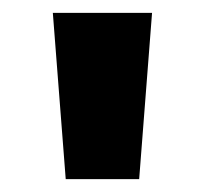

<svg xmlns="http://www.w3.org/2000/svg" viewBox="-20 -734 318 298"><path d="M216 -714 196 -456H82L62 -714Z"/></svg>

Font: Noto Sans Gujarati ExtraBold
Style: Regular
Weight: 800
Designer: Jelle Bosma - Monotype Design Team, Universal Thirst
Foundry: Monotype Imaging Inc.
Version: Version 2.106; ttfautohint (v1.8.4.7-5d5b)